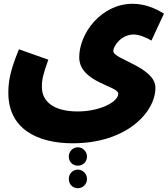

<svg xmlns="http://www.w3.org/2000/svg" viewBox="-20 -731 885 1013"><path d="M24 -241C24 -53 174 25 364 25C647 25 800 -138 800 -268C800 -377 578 -418 578 -461C578 -493 624 -549 685 -549C712 -549 751 -534 779 -517L845 -659C800 -687 744 -711 680 -711C514 -711 398 -555 398 -429C398 -296 604 -278 604 -237C604 -193 507 -143 390 -143C261 -143 201 -197 201 -272C201 -312 207 -338 235 -416L80 -471C31 -353 24 -296 24 -241ZM391 143C417 143 439 123 439 95C439 69 417 46 391 46C363 46 343 69 343 95C343 123 363 143 391 143ZM391 262C417 262 439 241 439 213C439 186 417 164 391 164C363 164 343 186 343 213C343 241 363 262 391 262Z"/></svg>

Font: Noto Sans Arabic UI Bk
Style: Regular
Weight: 900
Designer: Monotype Design Team, Nadine Chahine and Nizar Qandah
Foundry: Monotype Imaging Inc.
Version: Version 2.010